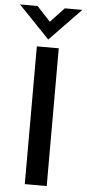

<svg xmlns="http://www.w3.org/2000/svg" viewBox="-69 -925 432 958"><g transform="rotate(5 147.0 -445.5)"><path d="M93.3 0V-689.9H203.1V0ZM147 -729 -8.8 -891.1H79.1L147 -817.9L215.8 -891.1H303.7Z"/></g></svg>

Font: Acari Sans SemiBold
Style: Regular
Weight: 600
Designer: Alfredo Marco Pradil and Stefan Peev
Foundry: Hanken Design Co.
Version: Version 1.045;January 11, 2019;FontCreator 11.5.0.2425 64-bi